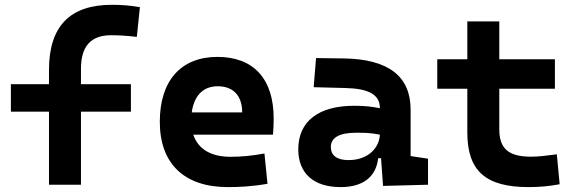

<svg xmlns="http://www.w3.org/2000/svg" viewBox="-20 -762 2384 792"><path d="M182.1 0H314V-301.3H520V-414.6H314V-478.5C314 -571.3 355 -616.7 438.5 -616.7C469.2 -616.7 501 -614.7 544.4 -609.9L557.1 -732.4C518.1 -739.3 483.4 -742.2 441.4 -742.2C268.1 -742.2 182.1 -653.3 182.1 -473.6V-414.6H24.9V-301.3H182.1Z M919.9 9.8C961.9 9.8 1017.1 7.8 1083.5 -3.9L1070.8 -128.9C1023.4 -120.1 978.5 -115.2 931.6 -115.2C850.6 -115.2 797.4 -146.5 777.3 -206.5H1106C1107.9 -227.5 1108.9 -249 1108.9 -273.4C1108.9 -438.5 1024.4 -527.3 877 -527.3C726.1 -527.3 639.2 -428.7 639.2 -259.8C639.2 -85.9 740.7 9.8 919.9 9.8ZM771 -298.3C780.3 -367.7 818.4 -406.2 877.9 -406.2C941.4 -406.2 979 -368.2 979 -298.3Z M1560.1 4.9 1745.6 0V-107.4L1673.8 -118.2V-309.6C1673.8 -446.3 1584 -518.6 1396.5 -521L1283.7 -522.5L1273.9 -402.3L1406.2 -398.9C1499.5 -396.5 1546.9 -372.1 1546.9 -316.9V-315.4C1515.6 -322.3 1483.9 -325.7 1440.9 -325.7C1293.9 -325.7 1210.4 -261.7 1210.4 -146C1210.4 -46.4 1274.4 9.8 1384.8 9.8C1474.6 9.8 1530.8 -29.8 1540 -109.4H1551.8ZM1546.9 -206.5C1544.9 -154.8 1501.5 -101.6 1417.5 -101.6C1370.1 -101.6 1344.7 -120.6 1344.7 -155.8C1344.7 -194.3 1380.4 -214.4 1447.3 -214.4C1481.4 -214.4 1509.3 -214.4 1546.9 -206.5Z M2160.6 9.8C2207 9.8 2245.6 5.9 2288.6 -2L2276.9 -125.5C2232.9 -119.6 2200.2 -115.7 2170.4 -115.7C2077.1 -115.7 2039.6 -149.4 2039.6 -228.5V-396H2269V-517.6H2039.6V-673.8H1907.7V-517.6H1783.7V-396H1907.7V-215.8C1907.7 -58.1 1981.9 9.8 2160.6 9.8Z"/></svg>

Font: CaskaydiaCove Nerd Font
Style: Bold
Weight: 700
Designer: Aaron Bell
Foundry: Saja Typeworks
Version: Version 2111.1;Nerd Fonts 2.3.0